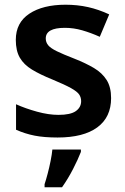

<svg xmlns="http://www.w3.org/2000/svg" viewBox="-20 -573 531 814"><path d="M451 -157Q451 -76 392.5 -33Q334 10 224 10Q167 10 126.5 2Q86 -6 48 -23V-131Q88 -113 137 -99.5Q186 -86 228 -86Q279 -86 301.5 -102Q324 -118 324 -144Q324 -160 315.5 -172.5Q307 -185 281 -199.5Q255 -214 202 -236Q150 -257 115.5 -278Q81 -299 64 -328.5Q47 -358 47 -404Q47 -477 104.5 -515Q162 -553 258 -553Q308 -553 353 -543Q398 -533 443 -512L403 -417Q365 -434 328.5 -444.5Q292 -455 255 -455Q174 -455 174 -410Q174 -394 184 -381.5Q194 -369 220.5 -356Q247 -343 296 -324Q344 -305 378.5 -284.5Q413 -264 432 -234Q451 -204 451 -157ZM323 71Q311 102 290 143Q269 184 243 221H169V208Q175 190 182 163.5Q189 137 194.5 109.5Q200 82 202 61H323Z"/></svg>

Font: Noto Sans Sora Sompeng Semi
Style: Bold
Weight: 700
Designer: Monotype Design Team. David Williams.
Foundry: Monotype Imaging Inc.
Version: Version 2.101; ttfautohint (v1.8.4.7-5d5b)